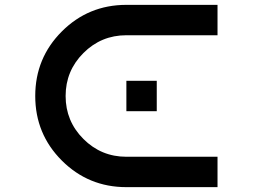

<svg xmlns="http://www.w3.org/2000/svg" viewBox="-20 -770 1040 790"><path d="M500 -750H875V-625H500Q396.5 -625 323.2 -551.8Q250 -478.5 250 -375Q250 -271.5 323.2 -198.2Q396.5 -125 500 -125H875V0H500Q343.8 0 234.4 -109.4Q125 -218.8 125 -375Q125 -531.2 234.4 -640.6Q343.8 -750 500 -750ZM500 -312.5V-437.5H625V-312.5Z"/></svg>

Font: Xanmono
Style: Regular
Weight: 400
Designer: GGBotNet
Foundry: GGBotNet
Version: 1.00